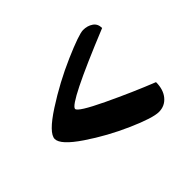

<svg xmlns="http://www.w3.org/2000/svg" viewBox="-125 -933 1018 1018"><g transform="rotate(-45 384.0 -424.0)"><path d="M257 -454Q257 -433 397 -366.5Q537 -300 661 -251Q661 -195 633 -161.5Q605 -128 560 -128Q515 -128 396.5 -180Q278 -232 173 -303Q68 -374 68 -417.5Q68 -461 184 -536Q300 -611 425.5 -665.5Q551 -720 583 -720Q615 -720 638.5 -704Q662 -688 662 -656Q257 -491 257 -454Z"/></g></svg>

Font: Laila
Style: Bold
Weight: 700
Designer: Hitesh Malaviya
Foundry: Indian Type Foundry
Version: Version 1.302;PS 1.0;hotconv 1.0.78;makeotf.lib2.5.61930; tt